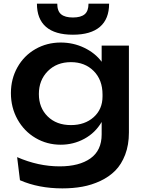

<svg xmlns="http://www.w3.org/2000/svg" viewBox="-20 -811 779 1056"><path d="M40 -298.8Q40 -377 75.9 -440.9Q111.8 -504.9 174.8 -541Q237.8 -577.1 314 -577.1Q383.3 -577.1 443.6 -548.1Q503.9 -519 539.1 -471.2V-560.1H689V-82Q689 -14.2 668.5 39.6Q647.9 93.3 614 127.4Q580.1 161.6 532.2 184.1Q484.4 206.5 433.1 215.8Q381.8 225.1 323.2 225.1Q192.4 225.1 89.8 180.2L74.2 53.2Q190.4 104 308.1 104Q415.5 104 477.3 60.3Q539.1 16.6 539.1 -71.8V-140.1Q503.9 -80.1 443.8 -47.6Q383.8 -15.1 314 -15.1Q238.3 -15.1 175.3 -52.2Q112.3 -89.4 76.2 -154.5Q40 -219.7 40 -298.8ZM193.8 -293.9Q193.8 -218.3 242.2 -170.7Q290.5 -123 370.1 -123Q446.3 -123 495.1 -166.5Q543.9 -210 543.9 -280.8V-291Q543.9 -371.6 495.4 -420.4Q446.8 -469.2 370.1 -469.2Q292 -469.2 242.9 -419.7Q193.8 -370.1 193.8 -293.9ZM294.9 -791Q294.9 -750 316.2 -732.4Q337.4 -714.8 380.9 -714.8Q424.3 -714.8 445.6 -732.4Q466.8 -750 466.8 -791H580.1Q580.1 -706.5 529.5 -663.3Q479 -620.1 380.9 -620.1Q282.7 -620.1 232.9 -663.3Q183.1 -706.5 183.1 -791Z"/></svg>

Font: Mattone
Style: Regular
Weight: 400
Width: 6
Designer: Nunzio Mazzaferro
Foundry: Collletttivo
Version: Version 2.000;Glyphs 3.2 (3217)